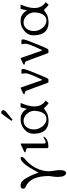

<svg xmlns="http://www.w3.org/2000/svg" viewBox="1025 -1844 1129 3219"><g transform="rotate(-90 1589.5 -234.5)"><path d="M298.3 310.5Q232.9 299.3 232.9 169.4Q232.9 121.1 240.5 77.9Q248 34.7 248 24.9Q248 -136.7 202.1 -235.4Q156.2 -334 57.6 -373.5Q36.6 -381.8 36.6 -416Q36.6 -430.2 45.7 -441.4Q54.7 -452.6 72.3 -452.6H102.5Q171.4 -452.6 249 -292.5Q280.8 -227.5 303.7 -152.8Q325.7 -191.4 346.4 -228.8Q367.2 -266.1 388.2 -300.3Q452.1 -404.8 509.8 -441.4Q527.8 -452.6 548.3 -452.6Q568.8 -452.6 568.8 -437Q568.8 -410.6 526.1 -374.8Q483.4 -338.9 449.2 -297.9Q415 -256.8 387.7 -206.5Q327.6 -94.7 327.6 24.4Q327.6 46.4 334 86.9Q347.2 167.5 347.2 195.6Q347.2 223.6 345 241.9Q342.8 260.3 336.9 274.4Q325.2 306.2 298.3 310.5Z M889.6 -66.4Q898.4 -72.8 902.3 -72.8Q906.2 -72.8 906.2 -66.4Q906.2 -62 902.3 -55.7Q862.8 12.7 732.9 12.7Q728 12.7 721.9 8.3Q715.8 3.9 715.8 -7.3V-332.5Q715.8 -353 693.4 -360.8Q683.6 -364.3 672.4 -366.5Q661.1 -368.7 654.5 -370.6Q647.9 -372.6 646.2 -374.3Q644.5 -376 644.5 -379.9Q644.5 -387.2 651.9 -391.1L776.4 -449.7Q782.2 -452.6 783.7 -452.6Q792 -452.6 792 -440.9V-54.7Q792 -34.2 817.9 -34.2Q842.8 -34.2 889.6 -66.4Z M1472.7 -453.6Q1414.1 -313.5 1414.1 -222.7Q1414.1 -131.3 1469.2 -69.3Q1487.8 -48.8 1512.2 -34.2L1470.2 16.1Q1446.3 0 1424.1 -21.2Q1401.9 -42.5 1396 -50.5Q1390.1 -58.6 1384 -58.6Q1377.9 -58.6 1373.5 -56.9Q1369.1 -55.2 1362.1 -50.5Q1355 -45.9 1344 -38.3Q1333 -30.8 1317.9 -20.3Q1302.7 -9.8 1284.7 -3.4Q1266.6 2.9 1247.1 6.8Q1146 27.3 1074.2 -3.4Q957 -54.2 957 -238.8Q957 -330.6 1034.2 -394Q1106.9 -453.6 1195.3 -453.6Q1253.9 -453.6 1285.2 -437Q1316.4 -420.4 1336.7 -399.7Q1356.9 -378.9 1375 -346.7Q1376.5 -361.8 1383.3 -387.7Q1396.5 -437 1399.9 -453.6ZM1114.3 -53.2Q1157.7 -20 1205.6 -20Q1267.1 -20 1304.2 -76.7Q1317.4 -96.7 1329.3 -138.7Q1341.3 -180.7 1341.3 -237.3Q1333 -307.6 1280.8 -357.4Q1231.4 -403.8 1173.3 -403.8Q1114.3 -403.8 1074.7 -361.3Q1054.2 -339.4 1041.5 -305.2Q1028.8 -271 1028.8 -236.1Q1028.8 -201.2 1034.9 -177.7Q1041 -154.3 1052.2 -131.6Q1063.5 -108.9 1079.1 -88.6Q1094.7 -68.4 1114.3 -53.2ZM1175.8 -605Q1173.8 -606.9 1173.8 -607.9Q1173.8 -608.9 1175.8 -610.8L1279.8 -754.9Q1297.4 -778.8 1314.5 -778.8Q1331.5 -778.8 1341.6 -767.8Q1351.6 -756.8 1351.6 -742.2Q1351.6 -719.7 1324.7 -696.8L1193.4 -590.8Q1190.9 -589.4 1189.5 -589.4Q1188 -589.4 1186.5 -590.8Z M1973.1 -439.5H2027.3Q2031.2 -439.5 2037.4 -432.4Q2043.5 -425.3 2043.5 -414.6Q2043.5 -386.7 2019.8 -326.2Q1996.1 -265.6 1973.6 -209Q1951.2 -152.3 1935.3 -114.5Q1919.4 -76.7 1909.7 -54.4Q1899.9 -32.2 1894 -20.5Q1885.7 -4.4 1882.8 -1.2Q1879.9 2 1874.8 7.6Q1869.6 13.2 1865.7 13.2H1820.3Q1815.4 13.2 1809.6 -2L1680.2 -352.1Q1670.4 -377.9 1643.1 -383.3Q1633.3 -385.3 1626.2 -386.2Q1619.1 -387.2 1619.1 -393.6Q1619.1 -403.8 1630.9 -410.2L1724.1 -453.6Q1730.5 -453.6 1739.3 -427.7L1851.1 -106.9Q1860.8 -82 1870.6 -108.4Q1871.6 -110.8 1883.1 -135Q1894.5 -159.2 1910.6 -195.1Q1926.8 -231 1937.5 -257.6Q1948.2 -284.2 1954.8 -302.7Q1961.4 -321.3 1964.8 -334Q1970.2 -354.5 1970.2 -371.6Q1970.2 -388.7 1969 -397.2Q1967.8 -405.8 1966.3 -410.4Q1964.8 -415 1963.6 -418.7Q1962.4 -422.4 1962.4 -430.9Q1962.4 -439.5 1973.1 -439.5Z M2468.8 -439.5H2522.9Q2526.9 -439.5 2533 -432.4Q2539.1 -425.3 2539.1 -414.6Q2539.1 -386.7 2515.4 -326.2Q2491.7 -265.6 2469.2 -209Q2446.8 -152.3 2430.9 -114.5Q2415 -76.7 2405.3 -54.4Q2395.5 -32.2 2389.6 -20.5Q2381.3 -4.4 2378.4 -1.2Q2375.5 2 2370.4 7.6Q2365.2 13.2 2361.3 13.2H2315.9Q2311 13.2 2305.2 -2L2175.8 -352.1Q2166 -377.9 2138.7 -383.3Q2128.9 -385.3 2121.8 -386.2Q2114.7 -387.2 2114.7 -393.6Q2114.7 -403.8 2126.5 -410.2L2219.7 -453.6Q2226.1 -453.6 2234.9 -427.7L2346.7 -106.9Q2356.4 -82 2366.2 -108.4Q2367.2 -110.8 2378.7 -135Q2390.1 -159.2 2406.2 -195.1Q2422.4 -231 2433.1 -257.6Q2443.8 -284.2 2450.4 -302.7Q2457 -321.3 2460.4 -334Q2465.8 -354.5 2465.8 -371.6Q2465.8 -388.7 2464.6 -397.2Q2463.4 -405.8 2461.9 -410.4Q2460.4 -415 2459.2 -418.7Q2458 -422.4 2458 -430.9Q2458 -439.5 2468.8 -439.5Z M3122.6 -453.6Q3064 -313.5 3064 -222.7Q3064 -131.3 3119.1 -69.3Q3137.7 -48.8 3162.1 -34.2L3120.1 16.1Q3096.2 0 3074 -21.2Q3051.8 -42.5 3045.9 -50.5Q3040 -58.6 3033.9 -58.6Q3027.8 -58.6 3023.4 -56.9Q3019 -55.2 3012 -50.5Q3004.9 -45.9 2993.9 -38.3Q2982.9 -30.8 2967.8 -20.3Q2952.6 -9.8 2934.6 -3.4Q2916.5 2.9 2897 6.8Q2795.9 27.3 2724.1 -3.4Q2606.9 -54.2 2606.9 -238.8Q2606.9 -330.6 2684.1 -394Q2756.8 -453.6 2845.2 -453.6Q2903.8 -453.6 2935.1 -437Q2966.3 -420.4 2986.6 -399.7Q3006.8 -378.9 3024.9 -346.7Q3026.4 -361.8 3033.2 -387.7Q3046.4 -437 3049.8 -453.6ZM2764.2 -53.2Q2807.6 -20 2855.5 -20Q2917 -20 2954.1 -76.7Q2967.3 -96.7 2979.2 -138.7Q2991.2 -180.7 2991.2 -237.3Q2982.9 -307.6 2930.7 -357.4Q2881.3 -403.8 2823.2 -403.8Q2764.2 -403.8 2724.6 -361.3Q2704.1 -339.4 2691.4 -305.2Q2678.7 -271 2678.7 -236.1Q2678.7 -201.2 2684.8 -177.7Q2690.9 -154.3 2702.1 -131.6Q2713.4 -108.9 2729 -88.6Q2744.6 -68.4 2764.2 -53.2Z"/></g></svg>

Font: Cardo-Italic
Style: Italic
Weight: 400
Italic angle: -12°
Designer: David J. Perry
Foundry: David J. Perry
Version: Version 0.991